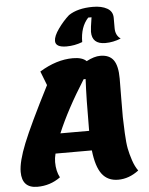

<svg xmlns="http://www.w3.org/2000/svg" viewBox="-66 -1076 899 1158"><g transform="rotate(-5 383.5 -497.0)"><path d="M362 -799Q295 -799 295 -838Q295 -867 326 -910.5Q357 -954 393 -986Q448 -1023 540 -1023Q593 -1023 626.5 -1004Q660 -985 660 -946V-883Q660 -840 691 -818Q644 -799 597 -799Q516 -799 516 -874Q516 -893 527 -961H507Q458 -908 458 -817Q411 -799 362 -799ZM113 29Q20 29 20 -69Q20 -131 63.5 -239.5Q107 -348 224 -577L191 -662Q294 -725 393 -725Q450 -725 475 -700Q522 -725 559 -725Q614 -725 639 -690Q664 -655 664 -578Q664 -543 663 -461.5Q662 -380 662.5 -345Q663 -310 666 -248.5Q669 -187 675.5 -153.5Q682 -120 695 -81Q708 -42 727 -16Q668 29 602 29Q539 29 504.5 -16.5Q470 -62 459 -161H239Q232 -134 232 -110Q232 -55 253 -16Q191 29 113 29ZM447 -593Q337 -419 279 -280H453V-292Q453 -478 459 -593Z"/></g></svg>

Font: Lemonada
Style: Bold
Weight: 700
Designer: Mohamed Gaber (Arabic), Eduardo Tunni (Latin)
Foundry: Kief Type Foundry
Version: Version 4.004